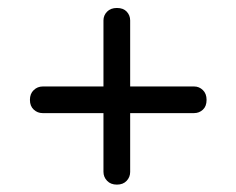

<svg xmlns="http://www.w3.org/2000/svg" viewBox="-20 -598 608 494"><path d="M57 -341Q57 -357 66.8 -366.2Q76.5 -375.5 90 -375.5H479.5Q492.5 -375.5 502 -366.2Q511.5 -357 511.5 -341Q511.5 -324.5 502 -315.8Q492.5 -307 479.5 -307H89.5Q76.5 -307 66.8 -316Q57 -325 57 -341ZM280.8 -123Q264.8 -123 255.5 -132.8Q246.2 -142.5 246.2 -156V-545.5Q246.2 -558.5 255.5 -568Q264.8 -577.5 280.8 -577.5Q297.3 -577.5 306.1 -568Q314.9 -558.5 314.9 -545.5V-155.5Q314.9 -142.5 305.9 -132.8Q296.8 -123 280.8 -123Z"/></svg>

Font: Fraunces 9pt
Style: Bold
Weight: 700
Version: Version 1.000;[b76b70a41]